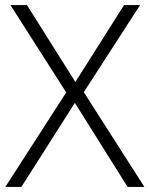

<svg xmlns="http://www.w3.org/2000/svg" viewBox="-20 -734 588 754"><path d="M547 0H481L274 -330L64 0H1L240 -371L21 -714H86L276 -412L467 -714H530L309 -372Z"/></svg>

Font: Noto Sans Cherokee Light
Style: Regular
Weight: 300
Designer: Monotype Design Team
Foundry: Monotype Imaging Inc.
Version: Version 2.001; ttfautohint (v1.8.4.7-5d5b)